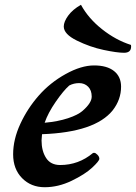

<svg xmlns="http://www.w3.org/2000/svg" viewBox="-20 -774 569 804"><path d="M319 -754Q350 -697 407.5 -651.5Q465 -606 528 -586Q529 -584 529 -579Q529 -553 499.5 -553Q470 -553 413.5 -565Q357 -577 302 -604Q247 -631 247 -663Q247 -683 265.5 -708.5Q284 -734 319 -754ZM270 -416Q246 -395 213.5 -348Q181 -301 167 -260Q223 -265 265 -279Q307 -293 326 -310Q364 -343 364 -369.5Q364 -396 349 -411Q334 -426 311.5 -426Q289 -426 270 -416ZM156 -212Q154 -190 154 -186Q154 -142 173 -112.5Q192 -83 232 -83Q309 -83 369 -133Q370 -134 375 -134Q380 -134 388 -126Q396 -118 396 -109Q396 -100 366 -72Q336 -44 280 -17Q224 10 167 10Q110 10 72.5 -28Q35 -66 35 -128Q35 -190 65 -255Q95 -320 142.5 -374Q190 -428 255 -464Q320 -500 374 -500Q428 -500 457.5 -476.5Q487 -453 487 -411Q487 -357 452 -312Q378 -220 156 -212Z"/></svg>

Font: Clara
Style: Regular
Weight: 400
Designer: Proyecto DEMO
Foundry: Proyecto DEMO
Version: Version 1.002